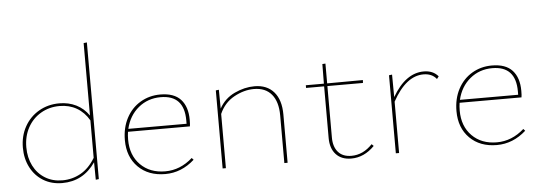

<svg xmlns="http://www.w3.org/2000/svg" viewBox="-48 -850 2802 995"><g transform="rotate(-5 1353.0 -352.5)"><path d="M430 -712V-1L414 1L413 -90Q349 3 240 3Q184 3 141.5 -23Q99 -49 75.5 -94.5Q52 -140 52 -197Q52 -258 79 -306.5Q106 -355 153.5 -382.5Q201 -410 260 -410Q308 -410 347.5 -390.5Q387 -371 413 -333V-710ZM413 -113V-308Q388 -351 349 -373.5Q310 -396 260 -396Q206 -396 162.5 -370.5Q119 -345 94.5 -300Q70 -255 70 -198Q70 -144 91.5 -101.5Q113 -59 152 -35Q191 -11 242 -11Q293 -11 337 -35.5Q381 -60 413 -113Z M928 -58Q860 3 776 3Q688 3 635 -50Q582 -103 582 -190Q582 -255 608.5 -305Q635 -355 681.5 -382.5Q728 -410 785 -410Q857 -410 891.5 -372Q926 -334 926 -266Q926 -242 924 -232H602Q599 -213 599 -191Q599 -110 648 -60.5Q697 -11 777 -11Q855 -11 919 -68ZM605 -247H908V-265Q908 -396 786 -396Q719 -396 670 -355.5Q621 -315 605 -247Z M1412 -251V0H1395V-248Q1395 -319 1363 -357.5Q1331 -396 1271 -396Q1219 -396 1167.5 -367.5Q1116 -339 1091 -282V0H1074V-406L1090 -408L1091 -310Q1119 -361 1171 -385.5Q1223 -410 1275 -410Q1340 -410 1376 -368.5Q1412 -327 1412 -251Z M1864 -48Q1810 7 1743 7Q1692 7 1663.5 -24Q1635 -55 1635 -109V-378H1541V-392H1635L1636 -494L1652 -495V-392L1838 -393L1837 -378H1652V-110Q1652 -62 1676 -34.5Q1700 -7 1745 -7Q1806 -7 1854 -58Z M2231 -378 2221 -365Q2197 -395 2153 -395Q2062 -395 1992 -267V0H1975V-406L1991 -408L1992 -291Q2061 -410 2156 -410Q2204 -410 2231 -378Z M2653 -58Q2585 3 2501 3Q2413 3 2360 -50Q2307 -103 2307 -190Q2307 -255 2333.5 -305Q2360 -355 2406.5 -382.5Q2453 -410 2510 -410Q2582 -410 2616.5 -372Q2651 -334 2651 -266Q2651 -242 2649 -232H2327Q2324 -213 2324 -191Q2324 -110 2373 -60.5Q2422 -11 2502 -11Q2580 -11 2644 -68ZM2330 -247H2633V-265Q2633 -396 2511 -396Q2444 -396 2395 -355.5Q2346 -315 2330 -247Z"/></g></svg>

Font: Ysabeau Infant Thin
Style: Regular
Weight: 200
Designer: Christian Thalmann (Catharsis Fonts)
Version: Version 0.003